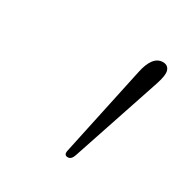

<svg xmlns="http://www.w3.org/2000/svg" viewBox="-80 -833 379 397"><g transform="rotate(30 109.5 -634.5)"><path d="M130 -500Q120 -500 123 -512.5L168.5 -725Q177.5 -769 202.5 -769Q214 -769 217.8 -759Q221.5 -749 213.5 -725L142.5 -512.5Q138.5 -500 130 -500Z"/></g></svg>

Font: Fraunces 9pt Thin
Style: Italic
Weight: 100
Italic angle: -16°
Version: Version 1.000;[b76b70a41]